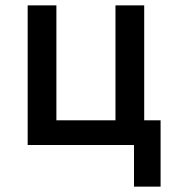

<svg xmlns="http://www.w3.org/2000/svg" viewBox="-20 -540 640 715"><path d="M479 155V0H83V-520H190V-92H410V-520H517V-92H578V155Z"/></svg>

Font: Iosevka Custom SmBdEx
Style: Regular
Weight: 600
Width: 7
Monospace: yes
Designer: Belleve Invis
Foundry: Belleve Invis
Version: Version 11.2.4; ttfautohint (v1.8.4)